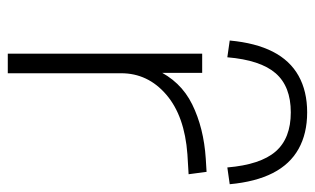

<svg xmlns="http://www.w3.org/2000/svg" viewBox="-174 -616 790 481"><g transform="rotate(90 220.5 -375.0)"><path d="M114 0V-487H162V-371H154Q182 -433 241 -462Q300 -491 377 -496L410 -498L416 -453L366 -450Q270 -443 216.5 -397Q163 -351 163 -284V0ZM123 -550 81 -556Q87 -621 109 -664Q131 -707 169.5 -728.5Q208 -750 261 -750Q314 -750 352.5 -728.5Q391 -707 413 -664Q435 -621 441 -556L399 -550Q392 -633 359 -671Q326 -709 261 -709Q196 -709 163 -671Q130 -633 123 -550Z"/></g></svg>

Font: Nunito Sans 10pt Expanded ExtraLight
Style: Regular
Weight: 250
Width: 7
Designer: Vernon Adams
Foundry: Vernon Adams
Version: Version 3.101;gftools[0.9.27]